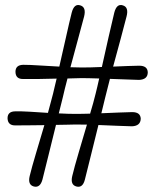

<svg xmlns="http://www.w3.org/2000/svg" viewBox="-20 -724 608 751"><path d="M312 -21.5Q303.5 12 279 5.5Q254.5 -1 262.5 -35Q271 -70.5 287.2 -125.2Q303.5 -180 320 -236.5Q293 -237 275 -237Q259.5 -236.5 240 -236.2Q220.5 -236 199 -235.5Q184.5 -176 169.5 -116Q154.5 -56 146 -21.5Q137 11.5 112.5 5.5Q88 -1 96 -35Q104.5 -70 120.8 -124.5Q137 -179 153.5 -234.5Q120.5 -234 90.5 -233.8Q60.5 -233.5 41 -233.5Q10.5 -232.5 9.5 -261.5Q9.5 -288.5 40.5 -288.5Q63 -289 97 -287Q131 -285 167.5 -282.5Q173 -303.5 178.2 -322.5Q183.5 -341.5 187.5 -357.5Q190.5 -370.5 194 -385.2Q197.5 -400 201.5 -416.5Q164.5 -415.5 129.2 -415Q94 -414.5 71.5 -415Q41 -414 40.5 -443Q40.5 -470 71 -470.5Q95.5 -470.5 134 -468Q172.5 -465.5 212 -463.5Q225.5 -521.5 238.5 -580.2Q251.5 -639 260.5 -674.5Q270 -711 294 -703Q318 -696 309 -659.5Q300 -625.5 285.2 -571Q270.5 -516.5 255.5 -461Q282.5 -460 300.5 -460Q316.5 -460 336.5 -460.5Q356.5 -461 378.5 -462Q391.5 -520.5 404.8 -579.5Q418 -638.5 427 -674.5Q436.5 -711 460.5 -703Q484.5 -696 475 -659.5Q466.5 -626 452 -572.2Q437.5 -518.5 422.5 -463.5Q452.5 -464.5 479.5 -465.8Q506.5 -467 524.5 -467Q557.5 -467 558 -440.5Q557.5 -413 524 -411.5Q504 -412 473.5 -413.2Q443 -414.5 410 -415.5Q405 -395.5 400.2 -377Q395.5 -358.5 391.5 -342.5Q388.5 -329.5 384.5 -313.8Q380.5 -298 376.5 -281Q411 -282.5 443.5 -283.8Q476 -285 497 -285.5Q529.5 -285.5 530.5 -259.5Q529.5 -231.5 496.5 -230Q474 -230.5 438 -232Q402 -233.5 365 -235Q350.5 -175.5 335.5 -115.8Q320.5 -56 312 -21.5ZM225.5 -342.5Q222 -329 218.2 -313.2Q214.5 -297.5 210 -280.5Q228.5 -279.5 245 -279Q261.5 -278.5 275.5 -278.5Q287.5 -278.5 302.2 -278.8Q317 -279 332.5 -279.5Q339 -301 344.5 -321Q350 -341 354 -357.5Q357 -370.5 360.8 -385.5Q364.5 -400.5 368 -417Q349 -417.5 331.5 -418Q314 -418.5 300 -418.5Q288 -418 273.8 -417.8Q259.5 -417.5 244 -417Q238.5 -396.5 233.8 -377.5Q229 -358.5 225.5 -342.5Z"/></svg>

Font: Fraunces 144pt S100
Style: Regular
Weight: 400
Version: Version 1.000; ttfautohint (v1.8.3)